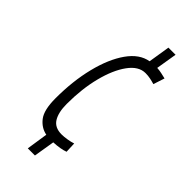

<svg xmlns="http://www.w3.org/2000/svg" viewBox="-239 -685 837 837"><g transform="rotate(45 179.5 -267.0)"><path d="M131 105 146 6Q110 -1 86 -32Q62 -63 62 -135Q62 -241 84 -329.5Q106 -418 145.5 -474Q185 -530 238 -539L254 -639H298L282 -542Q298 -541 311 -538Q324 -535 337 -532L320 -480Q307 -484 292.5 -487Q278 -490 262 -490Q220 -490 186.5 -444Q153 -398 133.5 -321.5Q114 -245 114 -152Q114 -100 132 -71Q150 -42 192 -42Q206 -42 225 -45Q244 -48 259 -53L261 -4Q234 6 191 8L175 105Z"/></g></svg>

Font: Georama Condensed Light
Style: Italic
Weight: 300
Width: 3
Italic angle: -9°
Designer: Jean-Baptiste Levee
Foundry: Production Type
Version: Version 1.000